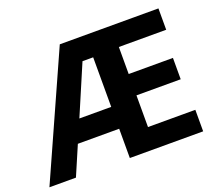

<svg xmlns="http://www.w3.org/2000/svg" viewBox="-119 -881 1190 1048"><g transform="rotate(-20 476.0 -357.0)"><path d="M893 0H467V-170H227L154 0H0L320 -714H893V-590H618V-433H875V-309H618V-125H893ZM282 -297H467V-585H405Z"/></g></svg>

Font: Noto Sans Sinhala
Style: Regular
Weight: 400
Designer: Jelle Bosma - Monotype Design Team
Foundry: Monotype Imaging Inc.
Version: Version 2.006